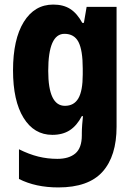

<svg xmlns="http://www.w3.org/2000/svg" viewBox="-20 -580 589 840"><path d="M213 -560Q257 -560 287 -541Q317 -522 340 -480H347L359 -550H490V-26Q490 103 428.5 171.5Q367 240 235 240Q136 240 63 203V73Q107 95 147.5 105Q188 115 231 115Q282 115 310 91Q338 67 338 12V3Q338 -13 339.5 -34Q341 -55 343 -72H338Q316 -30 285 -10Q254 10 209 10Q129 10 83 -64.5Q37 -139 37 -272Q37 -408 84 -484Q131 -560 213 -560ZM262 -432Q191 -432 191 -270Q191 -117 264 -117Q304 -117 323 -150Q342 -183 342 -254V-280Q342 -360 323.5 -396Q305 -432 262 -432Z"/></svg>

Font: Noto Sans Ethiopic Condensed ExtraBold
Style: Regular
Weight: 800
Width: 3
Designer: Monotype Design Team
Foundry: Monotype Imaging Inc.
Version: Version 2.102; ttfautohint (v1.8.4.7-5d5b)